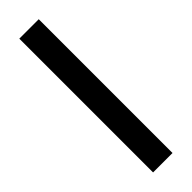

<svg xmlns="http://www.w3.org/2000/svg" viewBox="-254 -745 751 751"><g transform="rotate(-45 121.0 -370.0)"><path d="M175 -740V0H67.5V-740Z"/></g></svg>

Font: Lato
Style: Regular
Weight: 600
Designer: Lukasz Dziedzic
Foundry: tyPoland Lukasz Dziedzic
Version: Version 2.006; 2014-01-15; ttfautohint (v1.4.1)